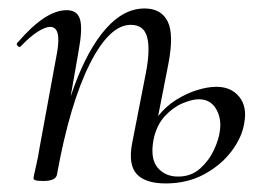

<svg xmlns="http://www.w3.org/2000/svg" viewBox="-20 -419 633 453"><path d="M371 13.8Q322.4 13.8 302.3 -8.6Q282.2 -31 291.8 -81.2L324.4 -248Q334.8 -302.6 327.1 -331.5Q319.4 -360.4 288.6 -360.4Q238 -360.4 191.3 -267.1Q144.6 -173.8 114.4 -7.2L102 -8.2Q123.2 -128.8 155.4 -216.1Q187.6 -303.4 229.7 -351.2Q271.8 -399 321 -399Q360.6 -399 375.7 -368.2Q390.8 -337.4 377 -267L342.4 -90.6Q333.8 -45 351.7 -23.7Q369.6 -2.4 400 -2.4Q431 -2.4 452.1 -21.3Q473.2 -40.2 484.9 -65.5Q496.6 -90.8 498.8 -110.8Q503 -140 489.6 -162.4Q476.2 -184.8 449 -184.8Q433.6 -184.8 411.2 -175.5Q388.8 -166.2 369.4 -145.5Q350 -124.8 342.4 -90.6L328.8 -91.6Q335.4 -122.4 353.4 -145.4Q371.4 -168.4 396 -183.7Q420.6 -199 445.5 -206.6Q470.4 -214.2 490.6 -214.2Q525.2 -214.2 544.3 -190.8Q563.4 -167.4 556.4 -129.2Q551.2 -95.2 526.3 -62.2Q501.4 -29.2 461.5 -7.7Q421.6 13.8 371 13.8ZM82.4 8Q68.2 8 63.6 6.3Q59 4.6 59 1.6Q59 -1.6 64.5 -24.8Q70 -48 74 -74L115 -297Q124.8 -355.6 98.4 -355.6Q86.8 -355.6 68.7 -344Q50.6 -332.4 29.2 -310Q26.2 -306 21.8 -310.5Q17.4 -315 21.2 -318.2Q54.8 -357.2 83.4 -376.1Q112 -395 137.6 -395Q162.4 -395 168.8 -373.3Q175.2 -351.6 165.6 -299.4L114.4 -7.2Q111.8 8 82.4 8Z"/></svg>

Font: Cormorant Light
Style: Italic
Weight: 300
Italic angle: -10°
Designer: Christian Thalmann (Catharsis Fonts)
Foundry: Catharsis Fonts
Version: Version 4.000